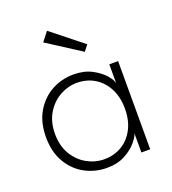

<svg xmlns="http://www.w3.org/2000/svg" viewBox="-122 -735 753 840"><g transform="rotate(-20 254.5 -315.0)"><path d="M397.5 0V-89Q394.5 -75.5 374.5 -51Q354.5 -26.5 319 -7.2Q283.5 12 234.5 12Q179.5 12 132.5 -13.2Q85.5 -38.5 56.8 -87.2Q28 -136 28 -205Q28 -274 56.8 -322.8Q85.5 -371.5 132.5 -397Q179.5 -422.5 234.5 -422.5Q283 -422.5 318.8 -403.8Q354.5 -385 375 -361.2Q395.5 -337.5 397.5 -321.5V-410.5H438.5V0ZM70 -205Q70 -149.5 94 -109.5Q118 -69.5 156 -48.5Q194 -27.5 235.5 -27.5Q281.5 -27.5 317.5 -49Q353.5 -70.5 374.5 -110.5Q395.5 -150.5 395.5 -205Q395.5 -259.5 374.5 -299.5Q353.5 -339.5 317.5 -361.2Q281.5 -383 235.5 -383Q194 -383 156 -361.8Q118 -340.5 94 -300.5Q70 -260.5 70 -205ZM315.5 -498.5 158.5 -599.5 191.5 -641.5 337 -526Z"/></g></svg>

Font: League Spartan Thin ExtraLight
Style: Regular
Weight: 250
Version: Version 2.002